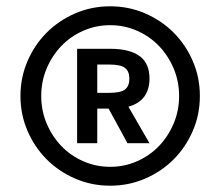

<svg xmlns="http://www.w3.org/2000/svg" viewBox="-20 -730 700 610"><path d="M330 -140Q389 -140 441 -162.5Q493 -185 531.5 -223.5Q570 -262 592.5 -314Q615 -366 615 -425Q615 -484 592.5 -536Q570 -588 531.5 -626.5Q493 -665 441 -687.5Q389 -710 330 -710Q271 -710 219 -687.5Q167 -665 128.5 -626.5Q90 -588 67.5 -536Q45 -484 45 -425Q45 -366 67.5 -314Q90 -262 128.5 -223.5Q167 -185 219 -162.5Q271 -140 330 -140ZM330 -200Q285 -200 245 -217.5Q205 -235 175.5 -265.5Q146 -296 128.5 -337Q111 -378 111 -425Q111 -472 128.5 -513Q146 -554 175.5 -584.5Q205 -615 245 -632.5Q285 -650 330 -650Q375 -650 415 -632.5Q455 -615 484.5 -584.5Q514 -554 531.5 -513Q549 -472 549 -425Q549 -378 531.5 -337Q514 -296 484.5 -265.5Q455 -235 415 -217.5Q375 -200 330 -200ZM225 -275H289V-385H325L385 -275H455L388 -391Q423 -401 439 -424Q455 -447 455 -480Q455 -503 448 -520.5Q441 -538 426 -550Q411 -562 387 -568.5Q363 -575 330 -575H225ZM289 -435V-525H326Q364 -525 377.5 -514Q391 -503 391 -480Q391 -457 377.5 -446Q364 -435 326 -435Z"/></svg>

Font: Golos Text VF
Style: Regular
Weight: 400
Designer: A.Korolkova, Vitaly Kuzmin
Foundry: ParaType Ltd
Version: Version 2.005